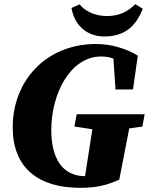

<svg xmlns="http://www.w3.org/2000/svg" viewBox="-20 -883 714 921"><path d="M41 -272C41 -79 162 18 365 18C446 18 495 4 552 -21L600 -267L663 -276L674 -335H348L337 -276L423 -263C414 -202 404 -142 395 -83L388 -38C277 -38 226 -127 226 -259C226 -435 318 -612 465 -612C486 -612 505 -609 524 -602L534 -454H618L641 -616C583 -652 509 -672 441 -672C202 -672 41 -497 41 -272ZM480 -708C590 -708 636 -770 665 -841L629 -863C591 -825 549 -806 492 -806C437 -806 386 -830 362 -862L323 -845C336 -764 395 -708 480 -708Z"/></svg>

Font: Source Serif Pro Black
Style: Italic
Weight: 900
Italic angle: -12°
Designer: Frank Grießhammer
Foundry: Adobe Systems Incorporated
Version: Version 3.001;hotconv 1.0.111;makeotfexe 2.5.65597